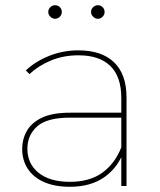

<svg xmlns="http://www.w3.org/2000/svg" viewBox="-20 -713 614 736"><path d="M445 0V-123V-140V-338Q445 -419 403 -460Q361 -501 281 -501Q223 -501 175 -481Q127 -461 93 -429L79 -443Q116 -478 169 -499Q222 -520 280 -520Q370 -520 417.5 -474Q465 -428 465 -339V0ZM248 3Q190 3 149 -15Q108 -33 86.5 -66Q65 -99 65 -142Q65 -179 82.5 -210.5Q100 -242 140 -261.5Q180 -281 249 -281H456V-262H248Q160 -262 122.5 -228.5Q85 -195 85 -143Q85 -85 128 -50.5Q171 -16 248 -16Q323 -16 371.5 -50.5Q420 -85 445 -148L455 -135Q434 -73 381.5 -35Q329 3 248 3ZM355 -641Q345 -641 337 -649Q329 -657 329 -667Q329 -678 337 -685.5Q345 -693 355 -693Q366 -693 373.5 -685.5Q381 -678 381 -667Q381 -657 373.5 -649Q366 -641 355 -641ZM191 -641Q181 -641 173 -649Q165 -657 165 -667Q165 -678 173 -685.5Q181 -693 191 -693Q202 -693 209.5 -685.5Q217 -678 217 -667Q217 -657 209.5 -649Q202 -641 191 -641Z"/></svg>

Font: Montserrat Thin
Style: Regular
Weight: 100
Designer: Julieta Ulanovsky
Foundry: Julieta Ulanovsky
Version: Version 9.000